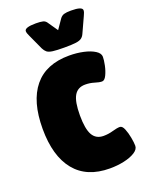

<svg xmlns="http://www.w3.org/2000/svg" viewBox="-138 -786 653 862"><g transform="rotate(-20 188.0 -355.0)"><path d="M235 8Q125 8 68 -62Q11 -132 11 -262Q11 -393 67.5 -462Q124 -531 235 -531Q271 -531 303 -524Q335 -517 355.5 -504Q376 -491 376 -474Q376 -459 371 -434.5Q366 -410 356.5 -390.5Q347 -371 335 -371Q322 -371 301.5 -377.5Q281 -384 258 -384Q222 -384 205.5 -355.5Q189 -327 189 -262Q189 -197 205.5 -168Q222 -139 258 -139Q281 -139 303.5 -145.5Q326 -152 339 -152Q351 -152 359 -132.5Q367 -113 371.5 -88.5Q376 -64 376 -49Q376 -32 355.5 -19Q335 -6 303 1Q271 8 235 8ZM312 -718Q366 -718 366 -700Q366 -691 358 -675L325 -603Q320 -591 311 -584Q302 -577 283.5 -574.5Q265 -572 228 -572Q192 -572 173 -574.5Q154 -577 145.5 -584Q137 -591 131 -603L98 -675Q90 -691 90 -700Q90 -718 144 -718Q166 -718 178 -715Q190 -712 197 -700L228 -655L259 -700Q267 -711 278.5 -714.5Q290 -718 312 -718Z"/></g></svg>

Font: Asap Condensed Black
Style: Regular
Weight: 900
Width: 3
Designer: Pablo Cosgaya
Foundry: Omnibus-Type
Version: Version 3.001; ttfautohint (v1.8.4.7-5d5b)